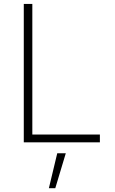

<svg xmlns="http://www.w3.org/2000/svg" viewBox="-20 -748 602 1009"><path d="M105 0V-727.5H149.9V-41H504.9V0ZM236.8 241.2 280.8 57.6H325.7L270.5 241.2Z"/></svg>

Font: Inter Extra Light
Style: Regular
Weight: 200
Designer: Rasmus Andersson
Foundry: rsms
Version: Version 4.000;git-3c8e0fc